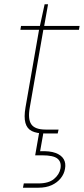

<svg xmlns="http://www.w3.org/2000/svg" viewBox="-20 -622 391 895"><path d="M187 0Q151 0 128.5 -11Q106 -22 98.5 -49Q91 -76 99 -122L162 -483H75L78 -501H166L188 -602H204L186 -501H351L348 -483H182L119 -122Q109 -67 126 -42.5Q143 -18 193 -18H253L249 0ZM87 253 91 233H159Q207 233 232 212Q257 191 262 163Q267 133 248 117.5Q229 102 177 102H144L163 -7H183L167 83Q212 81 239 91Q266 101 277 120Q288 139 283 165Q279 189 263 209Q247 229 221 241Q195 253 159 253Z"/></svg>

Font: DM Sans 18pt Thin
Style: Italic
Weight: 250
Italic angle: -10°
Designer: Colophon Foundry, Jonny Pinhorn
Foundry: Colophon Foundry
Version: Version 4.004;gftools[0.9.30]